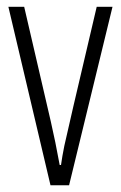

<svg xmlns="http://www.w3.org/2000/svg" viewBox="-20 -550 359 570"><path d="M129.9 0 4.9 -529.8H51.8L130.9 -189Q144.5 -129.9 157.2 -60.1H161.1Q164.6 -85.4 170.9 -116.7Q177.2 -147.9 267.1 -529.8H314L185.1 0Z"/></svg>

Font: TypoPRO Open Sans Condensed
Style: Regular
Weight: 300
Width: 3
Foundry: Ascender Corporation
Version: Version 1.10